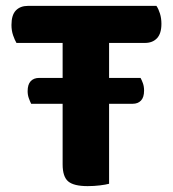

<svg xmlns="http://www.w3.org/2000/svg" viewBox="-20 -626 590 653"><path d="M351 -273V-1Q340 2 320 4.5Q300 7 278 7Q231 7 212 -9Q193 -25 193 -67V-273H86Q82 -281 78 -292Q74 -303 74 -316Q74 -339 84.5 -350Q95 -361 113 -361H193V-480H36Q30 -490 24.5 -506Q19 -522 19 -541Q19 -575 34 -590.5Q49 -606 75 -606H512Q519 -596 524 -580Q529 -564 529 -545Q529 -512 514 -496Q499 -480 473 -480H351V-361H458Q462 -354 466 -343Q470 -332 470 -318Q470 -295 459.5 -284Q449 -273 431 -273Z"/></svg>

Font: Baloo Paaji 2
Style: Bold
Weight: 700
Designer: Shuchita Grover, Noopur Datye and Ek Type
Foundry: Ek Type
Version: Version 1.640;hotconv 1.0.111;makeotfexe 2.5.65597; ttfautoh